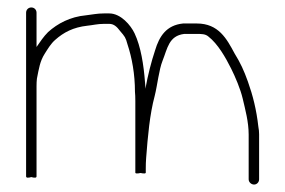

<svg xmlns="http://www.w3.org/2000/svg" viewBox="-20 -504 765 515"><path d="M64 -484C56.1 -484 50 -477.9 50 -470V-31C50 -27 54.7 -26.3 64 -29C73.3 -26.3 78 -27 78 -31V-273C78 -280.3 78.3 -287 79 -293C84.4 -320.1 87.1 -339.8 100 -360C108.5 -373.4 116.4 -386.9 128 -397C150.6 -417.1 176.3 -430.8 214 -435C229.4 -436.5 241.3 -440 259 -440H273C285.7 -440 293.8 -431.9 302 -421C315.3 -405.3 316.8 -404 322 -385C333.9 -349.3 342 -305.2 342 -258C342.7 -251.3 343 -243 343 -233V-41C343 -38.3 347.7 -38 357 -40C366.3 -38 371 -38.3 371 -41V-52C371 -62 371.3 -71.3 372 -80C376.5 -139 381.5 -196.5 395 -247C402.3 -276.1 406.3 -316.7 416 -341C429.2 -374 432.6 -407.8 474 -413H508C521.9 -413 530.9 -412.8 539 -406C564.4 -386.2 585 -350 600 -320C611 -298 624.9 -265.5 631 -239.5C637.9 -210 647 -177.2 647 -143V-23C647 -15.3 654 -9 661.5 -9C669 -9 675 -15.3 675 -23V-144C675 -150.7 674.3 -157.3 673 -164C668 -209.4 658.1 -248.4 645 -285C634 -315.7 624.9 -335.2 609 -361C588.3 -399.7 566.3 -441 508 -441H471C426.3 -436.5 407.3 -406.7 396 -369C385.8 -338.3 376.9 -303.9 370 -266C370 -271.3 369.7 -277 369 -283C365.4 -330.3 357.8 -378.8 341 -414.5C330.8 -436.2 304.1 -468 273 -468H259C240.1 -468 228.1 -464.9 211 -463C168.1 -459.1 134.5 -440.9 109 -418C96.5 -405.5 88.4 -392.8 78 -378V-470C78 -477.9 71.9 -484 64 -484Z"/></svg>

Font: HoneyBee
Style: XLit
Weight: 200
Foundry: Cannot Into Space Fonts
Version: Version 0.89